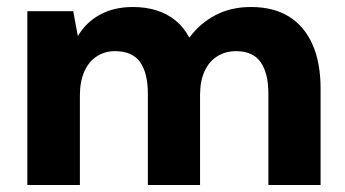

<svg xmlns="http://www.w3.org/2000/svg" viewBox="-20 -528 986 548"><path d="M58 0V-496H189L202 -426H203Q226 -465 266 -486.5Q306 -508 359 -508Q396 -508 426.5 -498.5Q457 -489 481 -469.5Q505 -450 520 -421H521Q550 -461 594.5 -484.5Q639 -508 696 -508Q761 -508 805 -480.5Q849 -453 872 -401Q895 -349 895 -275V0H746V-261Q746 -319 724 -350.5Q702 -382 654 -382Q623 -382 599.5 -367Q576 -352 563.5 -324Q551 -296 551 -257V0H402V-261Q402 -319 380 -350.5Q358 -382 308 -382Q279 -382 256 -367Q233 -352 220.5 -323.5Q208 -295 208 -255V0Z"/></svg>

Font: DM Sans 28pt Black
Style: Regular
Weight: 900
Version: Version 4.004;gftools[0.9.30]